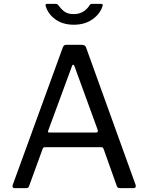

<svg xmlns="http://www.w3.org/2000/svg" viewBox="-20 -974 767 994"><path d="M55 0Q49 0 46 -4.5Q43 -9 46 -17L305 -728Q308 -736 312 -739Q316 -742 325 -742H403Q422 -742 426 -727L682 -17L683 -12Q683 0 672 0H601Q589 0 585 -10L516 -204Q514 -208 512 -210Q510 -212 504 -212H213Q204 -212 201 -204L130 -9Q127 0 115 0ZM478 -288Q489 -288 486 -301L366 -630Q363 -639 359 -639Q355 -639 352 -630L230 -299L228 -293Q228 -288 236 -288ZM502 -954Q509 -954 511 -951.5Q513 -949 511 -943Q499 -903 459.5 -874.5Q420 -846 362 -846Q305 -846 266.5 -874Q228 -902 216 -944V-948Q216 -954 222 -954H268Q274 -954 277 -952Q280 -950 284 -945Q297 -926 314.5 -913.5Q332 -901 362 -901Q390 -901 411 -914Q432 -927 443 -946Q448 -954 455 -954Z"/></svg>

Font: Libre Franklin
Style: Regular
Weight: 400
Designer: Pablo Impallari, Rodrigo Fuenzalida
Foundry: Impallari Type
Version: Version 1.001; ttfautohint (v1.4.1)